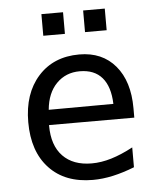

<svg xmlns="http://www.w3.org/2000/svg" viewBox="-49 -671 597 725"><g transform="rotate(-5 250.0 -308.5)"><path d="M450.2 -245.1V-209H127V-207Q127 -131.8 166 -91.3Q205.1 -50.8 275.4 -50.8Q311.5 -50.8 350.1 -62.5Q388.7 -74.2 432.6 -97.7V-22.5Q390.6 -5.9 351.1 2.9Q311.5 11.7 274.4 11.7Q168.9 11.7 109.4 -51.8Q49.8 -115.2 49.8 -226.6Q49.8 -335 107.9 -399.9Q166 -464.8 263.7 -464.8Q350.6 -464.8 400.4 -405.8Q450.2 -346.7 450.2 -245.1ZM376 -267.6Q374 -333 344.7 -367.2Q315.4 -401.4 259.8 -401.4Q207 -401.4 171.9 -365.7Q136.7 -330.1 130.9 -266.6ZM134.8 -628.9H216.8V-546.9H134.8ZM293 -628.9H375V-546.9H293Z"/></g></svg>

Font: BabelStone Pseudographica
Style: Regular
Weight: 400
Designer: Andrew West
Foundry: BabelStone
Version: Version 16.0.0